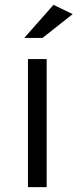

<svg xmlns="http://www.w3.org/2000/svg" viewBox="-20 -770 319 790"><path d="M80 -614 200 -750 279 -712 155 -614ZM95 0V-527H172V0Z"/></svg>

Font: Trueno
Style: Lt
Weight: 300
Designer: Julieta Ulanovsky
Foundry: Julieta Ulanovsky
Version: Version 3.001b